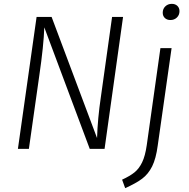

<svg xmlns="http://www.w3.org/2000/svg" viewBox="-20 -773 979 997"><path d="M523 0H446L210 -631Q207 -537 184 -380L130 0H73L170 -685H248L484 -56Q487 -157 504 -271L562 -685H619ZM614 160Q655 141 678.5 122Q702 103 718 70Q734 37 742 -19L813 -523H871L799 -17Q790 51 770 91Q750 131 718 155Q686 179 630 204ZM825 -707Q825 -727 838.5 -740Q852 -753 872 -753Q890 -753 901 -742.5Q912 -732 912 -715Q912 -695 898.5 -682Q885 -669 865 -669Q847 -669 836 -679.5Q825 -690 825 -707Z"/></svg>

Font: Fira Sans Light
Style: Italic
Weight: 300
Italic angle: -8°
Designer: bBox Type GmbH & Carrois Corporate GbR & Edenspiekermann AG
Foundry: bBox Type GmbH & Carrois Corporate GbR & Edenspiekermann AG
Version: Version 4.301